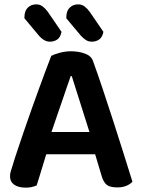

<svg xmlns="http://www.w3.org/2000/svg" viewBox="-20 -850 650 880"><path d="M416 -143H192Q181 -106 168.5 -66Q156 -26 148 0Q138 4 126.5 7Q115 10 98 10Q64 10 45 -3.5Q26 -17 26 -42Q26 -54 29.5 -65.5Q33 -77 38 -92Q46 -120 59.5 -159.5Q73 -199 88.5 -245.5Q104 -292 122 -341.5Q140 -391 156.5 -437.5Q173 -484 188.5 -524.5Q204 -565 215 -594Q228 -601 253.5 -608Q279 -615 305 -615Q340 -615 369 -604.5Q398 -594 406 -571Q426 -516 450 -444.5Q474 -373 498.5 -297Q523 -221 546 -148Q569 -75 587 -17Q577 -6 559.5 1.5Q542 9 518 9Q483 9 468.5 -3.5Q454 -16 446 -43ZM304 -501Q295 -476 284.5 -445Q274 -414 262.5 -380.5Q251 -347 239 -312.5Q227 -278 216 -245H390L309 -501ZM92 -766V-771Q92 -800 107.5 -815Q123 -830 146 -830Q163 -830 175.5 -820.5Q188 -811 199 -796L262 -704Q257 -679 242.5 -669Q228 -659 209 -659Q194 -659 181 -667Q168 -675 159 -686ZM284 -766V-771Q284 -800 299.5 -815Q315 -830 338 -830Q355 -830 367.5 -820.5Q380 -811 391 -796L454 -704Q449 -679 434.5 -669Q420 -659 401 -659Q385 -659 373 -667Q361 -675 351 -686Z"/></svg>

Font: Baloo Bhai 2 SemiBold
Style: Regular
Weight: 600
Designer: Supriya Tembe, Noopur Datye and Ek Type
Foundry: Ek Type
Version: Version 1.640;PS 1.000;hotconv 16.6.51;makeotf.lib2.5.65220;